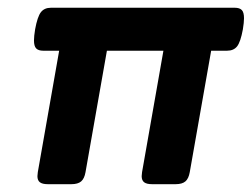

<svg xmlns="http://www.w3.org/2000/svg" viewBox="-20 -471 644 491"><path d="M604 -424.3Q604 -413.6 601.1 -396Q595.2 -363.8 586.4 -352.5Q577.6 -341.3 560.5 -341.3H520L465.3 -30.8Q462.4 -14.2 454.1 -7.1Q445.8 0 429.2 0H368.7Q355 0 348.6 -4.9Q342.3 -9.8 342.3 -20.5Q342.3 -22.9 343.3 -30.8L397.9 -341.3H253.4L198.7 -30.8Q195.8 -14.2 187.5 -7.1Q179.2 0 162.6 0H102.1Q88.4 0 82 -4.9Q75.7 -9.8 75.7 -20.5Q75.7 -22.9 76.7 -30.8L131.3 -341.3H90.8Q78.1 -341.3 72.5 -347.2Q66.9 -353 66.9 -367.7Q66.9 -378.4 69.8 -396Q75.7 -428.2 84.5 -439.7Q93.3 -451.2 110.4 -451.2H580.1Q592.8 -451.2 598.4 -445.3Q604 -439.5 604 -424.3Z"/></svg>

Font: Courier Prime
Style: Bold Italic
Weight: 700
Italic angle: -10°
Designer: Alan Dague-Greene
Foundry: Quote-Unquote Apps
Version: Version 3.018